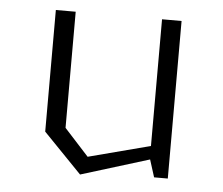

<svg xmlns="http://www.w3.org/2000/svg" viewBox="-43 -548 706 607"><g transform="rotate(5 310.0 -244.0)"><path d="M173.5 -131.5 251 -46.5 490 -109V-68L232 11.5L110.5 -114V-500H173.5ZM509.5 0H466L447.5 -58.5V-500H509.5Z"/></g></svg>

Font: Monaspace Krypton Var
Style: Regular
Weight: 400
Designer: Riley Cran and the Lettermatic Team
Version: Version 1.101 (Monaspace Krypton Var)